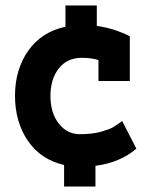

<svg xmlns="http://www.w3.org/2000/svg" viewBox="-20 -602 535 704"><path d="M335 -582V-507Q399 -498 456 -469V-305H341V-382Q314 -390 280 -390Q226 -390 195.5 -351Q165 -312 165 -250Q165 -188 195.5 -149Q226 -110 272.5 -110Q319 -110 350.5 -119Q382 -128 394.5 -135.5Q407 -143 428 -158L480 -57Q421 -6 330 6V82H215V3Q129 -17 82 -86Q35 -155 35 -251Q35 -347 83.5 -416Q132 -485 220 -504V-582Z"/></svg>

Font: Cherry Swash
Style: Bold
Weight: 700
Designer: Kasatkina Nataliya
Foundry: Nataliya Kasatkina
Version: Version 1.001